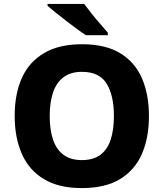

<svg xmlns="http://www.w3.org/2000/svg" viewBox="-20 -951 836 981"><path d="M741 -358Q741 -247 705 -164.5Q669 -82 593.5 -36Q518 10 398 10Q280 10 204 -36Q128 -82 91.5 -165Q55 -248 55 -359Q55 -470 91.5 -552Q128 -634 204.5 -679.5Q281 -725 399 -725Q518 -725 593.5 -679.5Q669 -634 705 -551.5Q741 -469 741 -358ZM234 -358Q234 -288 251 -237.5Q268 -187 304.5 -160Q341 -133 398 -133Q457 -133 493 -160Q529 -187 545.5 -237.5Q562 -288 562 -358Q562 -464 524.5 -524Q487 -584 399 -584Q341 -584 304.5 -556.5Q268 -529 251 -478.5Q234 -428 234 -358ZM410 -931Q426 -909 448 -881.5Q470 -854 492.5 -828.5Q515 -803 531 -784V-771H419Q399 -784 372.5 -803.5Q346 -823 317.5 -845Q289 -867 264 -887Q239 -907 223 -921V-931Z"/></svg>

Font: Noto Sans Cham ExtraBold
Style: Regular
Weight: 800
Version: Version 2.002